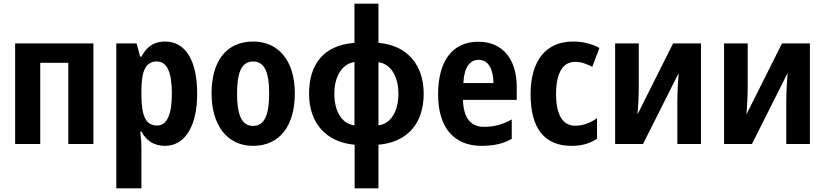

<svg xmlns="http://www.w3.org/2000/svg" viewBox="-20 -780 4470 1040"><path d="M486 -545H62V0H198V-440H350V0H486Z M874 -555C813 -555 775 -527 746 -473H739L720 -545H610V240H746V19C746 -4 744 -34 740 -67H746C772 -20 812 10 874 10C979 10 1048 -92 1048 -272C1048 -456 983 -555 874 -555ZM830 -447C885 -447 911 -388 911 -273C911 -159 884 -100 831 -100C768 -100 746 -155 746 -267V-288C746 -397 769 -447 830 -447Z M1577 -274C1577 -455 1485 -555 1352 -555C1204 -555 1126 -447 1126 -274C1126 -104 1209 10 1350 10C1501 10 1577 -106 1577 -274ZM1264 -273C1264 -389 1289 -447 1351 -447C1413 -447 1438 -389 1438 -274C1438 -158 1413 -98 1351 -98C1289 -98 1264 -158 1264 -273Z M2030 -760H1900V-548C1732 -535 1654 -431 1654 -272C1654 -116 1744 -10 1901 4V240H2030V4C2192 -11 2275 -116 2275 -272C2275 -425 2190 -534 2030 -548ZM1900 -444V-101C1831 -109 1791 -178 1791 -272C1791 -369 1835 -435 1900 -444ZM2030 -443C2095 -434 2138 -369 2138 -272C2138 -179 2098 -109 2030 -101Z M2571 -554C2435 -554 2353 -455 2353 -269C2353 -90 2438 10 2588 10C2656 10 2706 -2 2752 -28V-133C2701 -105 2657 -93 2602 -93C2528 -93 2490 -143 2488 -239H2779V-308C2779 -461 2702 -554 2571 -554ZM2573 -456C2626 -456 2652 -405 2653 -330H2490C2494 -417 2526 -456 2573 -456Z M3076 10C3131 10 3175 -2 3214 -29V-140C3177 -114 3138 -99 3096 -99C3029 -99 2992 -156 2992 -270C2992 -386 3029 -445 3095 -445C3128 -445 3155 -435 3188 -418L3227 -520C3190 -541 3141 -555 3083 -555C2939 -555 2854 -453 2854 -270C2854 -78 2934 10 3076 10Z M3440 -545H3312V0H3463L3656 -384C3653 -345 3649 -281 3649 -233V0H3777V-545H3626L3433 -160C3437 -200 3440 -268 3440 -312Z M4030 -545H3902V0H4053L4246 -384C4243 -345 4239 -281 4239 -233V0H4367V-545H4216L4023 -160C4027 -200 4030 -268 4030 -312Z"/></svg>

Font: Noto Sans Display SemiCondensed
Style: Bold
Weight: 700
Width: 4
Designer: Monotype Design Team
Foundry: Monotype Imaging Inc.
Version: Version 1.900